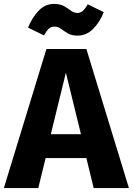

<svg xmlns="http://www.w3.org/2000/svg" viewBox="-31 -961 679 981"><path d="M410.3 -153.3H202.1L164.6 0H-11.3L206.2 -710.8H410.3L627.7 0H447.7ZM228.7 -275.4H382.6L305.6 -589.7ZM365.1 -779Q335.4 -779 315.6 -790.5Q295.9 -802.1 280.5 -813.6Q265.1 -825.1 248.2 -825.1Q229.2 -825.1 217.7 -813.8Q206.2 -802.6 193.8 -780L112.3 -820Q131.8 -868.7 165.1 -904.9Q198.5 -941 245.1 -941Q276.4 -941 296.4 -929.5Q316.4 -917.9 331.5 -906.4Q346.7 -894.9 364.1 -894.9Q381 -894.9 392.8 -905.9Q404.6 -916.9 417.4 -939L499 -899Q479 -847.7 444.9 -813.3Q410.8 -779 365.1 -779Z"/></svg>

Font: FiraCode Nerd Font
Style: Bold
Weight: 700
Designer: Carrois Corporate, Edenspiekermann AG, Nikita Prokopov
Foundry: Carrois Corporate, Edenspiekermann AG, Nikita Prokopov
Version: Version 6.002;Nerd Fonts 2.1.0